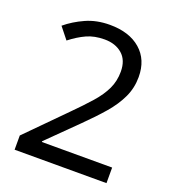

<svg xmlns="http://www.w3.org/2000/svg" viewBox="-132 -826 836 927"><g transform="rotate(20 286.0 -362.0)"><path d="M520 0H48V-73L235 -262Q289 -316 326 -358Q363 -400 382 -440.5Q401 -481 401 -529Q401 -588 366 -618.5Q331 -649 275 -649Q223 -649 183.5 -631Q144 -613 103 -581L56 -640Q98 -675 152.5 -699.5Q207 -724 275 -724Q375 -724 433 -673.5Q491 -623 491 -534Q491 -478 468 -429Q445 -380 404 -332.5Q363 -285 308 -231L159 -84V-80H520Z"/></g></svg>

Font: Noto Sans Inscriptional Pahlavi
Style: Regular
Weight: 400
Designer: Monotype Design Team
Foundry: Monotype Imaging Inc.
Version: Version 2.003; ttfautohint (v1.8.4.7-5d5b)